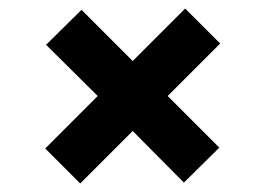

<svg xmlns="http://www.w3.org/2000/svg" viewBox="-20 -515 622 450"><path d="M168 -85 86 -167 209 -290 88 -410 171 -492 291 -372 414 -495 496 -413 373 -290 494 -169 411 -87 291 -208Z"/></svg>

Font: DM Sans 16pt ExtraBold
Style: Regular
Weight: 800
Version: Version 4.004;gftools[0.9.30]